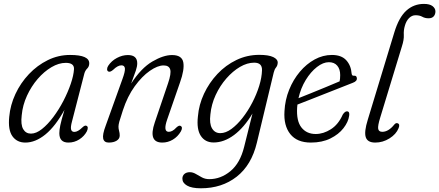

<svg xmlns="http://www.w3.org/2000/svg" viewBox="-20 -740 2306 1008"><path d="M358 -102.5Q350 -73.5 353.2 -60.5Q356.5 -47.5 370.5 -47.5Q388.5 -47.5 412.5 -71Q426 -84 434 -79.5Q446.5 -74 436 -50.5Q422.5 -25 396.5 -8.2Q370.5 8.5 339 8.5Q291.5 8.5 291.5 -40.5Q291.5 -57 296.5 -82Q301.5 -107 318.5 -163.5Q271 -77 218.5 -34.2Q166 8.5 113 8.5Q69 8.5 45.2 -24.8Q21.5 -58 28.5 -127Q34 -188.5 61 -246.5Q88 -304.5 131.8 -350.8Q175.5 -397 230.8 -424.2Q286 -451.5 348 -451.5Q450.5 -451.5 448.5 -406Q448 -390.5 437.8 -380.2Q427.5 -370 423 -354.5ZM94 -135Q88 -85.5 101.8 -62Q115.5 -38.5 142.5 -38.5Q170 -38.5 200.2 -62.5Q230.5 -86.5 259.8 -125.5Q289 -164.5 312.8 -210.2Q336.5 -256 351.5 -300Q366.5 -344 368.5 -377Q370 -410 325.5 -410Q288.5 -410 250 -387.2Q211.5 -364.5 178 -325.8Q144.5 -287 121.8 -237.8Q99 -188.5 94 -135Z M549 -364.5Q542.5 -367.5 542.2 -376.2Q542 -385 548 -394.5Q565 -420.5 593.8 -435.8Q622.5 -451 651.5 -451Q700.5 -451 700.5 -407.5Q700.5 -391.5 693 -369Q685.5 -346.5 668.5 -301.5Q721.5 -383 779.8 -417Q838 -451 883 -451Q935 -451 942.2 -413.2Q949.5 -375.5 925 -307L858 -113.5Q835 -48 866 -48Q874.5 -48 884.2 -52.8Q894 -57.5 907 -71.5Q920.5 -83.5 928 -79Q941.5 -72 929.5 -50Q913 -22 887.2 -6.8Q861.5 8.5 832 8.5Q756.5 8.5 792.5 -97L862 -302Q880 -354.5 873.5 -375.5Q867 -396.5 839 -396.5Q807.5 -396.5 766.5 -368Q725.5 -339.5 687.2 -286.8Q649 -234 625 -160.5Q610.5 -117 606.2 -100.8Q602 -84.5 602 -75Q602 -64 605.2 -52.8Q608.5 -41.5 608.5 -28.5Q608.5 -11.5 592.5 -1.5Q576.5 8.5 551 8.5Q526.5 8.5 521.8 -12.2Q517 -33 535 -80.5L623 -325.5Q637.5 -365 635.8 -381Q634 -397 617.5 -397Q598 -397 573.5 -373Q558 -360 549 -364.5Z M1328.5 9.5Q1300.5 126.5 1222.8 187.5Q1145 248.5 1034.5 248.5Q986 248.5 961.8 234.2Q937.5 220 937.5 198Q937.5 182.5 948.2 173.2Q959 164 976.5 164Q992.5 164 1008 173.2Q1023.5 182.5 1040.5 191.5Q1057.5 200.5 1078.5 200.5Q1139 200.5 1189.8 158.5Q1240.5 116.5 1261.5 32L1305.5 -144Q1261.5 -70.5 1208.8 -31.2Q1156 8 1101.5 8Q1057 8 1034.2 -26.8Q1011.5 -61.5 1019 -128.5Q1024 -190 1051 -247.8Q1078 -305.5 1121.5 -351.8Q1165 -398 1221.2 -425Q1277.5 -452 1341 -452Q1390.5 -452 1414.8 -440.2Q1439 -428.5 1438 -410Q1437 -395 1429 -385.5Q1421 -376 1417 -359ZM1084.5 -139Q1078.5 -91 1093.2 -66Q1108 -41 1136.5 -41Q1165 -41 1195 -63Q1225 -85 1253.2 -121Q1281.5 -157 1304.2 -200.8Q1327 -244.5 1340.8 -289Q1354.5 -333.5 1355.5 -371Q1357 -411 1314.5 -411Q1278 -411 1240 -388.8Q1202 -366.5 1168.5 -328.2Q1135 -290 1112.2 -241Q1089.5 -192 1084.5 -139Z M1813 -132Q1808.5 -99.5 1783.2 -67Q1758 -34.5 1714.5 -13Q1671 8.5 1612 8.5Q1539.5 8.5 1504 -36Q1468.5 -80.5 1473.5 -156.5Q1476.5 -215.5 1498 -268.8Q1519.5 -322 1554.2 -363.2Q1589 -404.5 1632.2 -428Q1675.5 -451.5 1722.5 -451.5Q1772.5 -451.5 1797.8 -423.8Q1823 -396 1826 -354Q1827.5 -341.5 1837 -342.5Q1852 -344.5 1853.5 -330Q1855.5 -313.5 1831.5 -305Q1801 -293 1761 -277.2Q1721 -261.5 1679.2 -245Q1637.5 -228.5 1601 -214.2Q1564.5 -200 1541.5 -191Q1540.5 -183.5 1540 -175.5Q1535.5 -105 1562.5 -70.8Q1589.5 -36.5 1637.5 -36.5Q1678 -36.5 1717.2 -61.5Q1756.5 -86.5 1779.5 -138.5Q1791 -156 1802 -155.5Q1817 -154.5 1813 -132ZM1706.5 -413.5Q1676.5 -413.5 1644 -388.2Q1611.5 -363 1585.2 -320.2Q1559 -277.5 1547 -224.5Q1574 -235 1612 -250.5Q1650 -266 1690.2 -282.5Q1730.5 -299 1763 -313Q1766 -326 1766 -346Q1766 -377 1750.5 -395.2Q1735 -413.5 1706.5 -413.5Z M2205.5 -719.5Q2236 -719.5 2251 -707.8Q2266 -696 2266 -680Q2266 -664.5 2257 -654.2Q2248 -644 2230 -644Q2211 -644 2197 -652Q2183 -660 2161.5 -660Q2142.5 -660 2127.5 -645Q2112.5 -630 2105.5 -604.5Q2098.5 -581 2100 -556.5Q2101.5 -532 2090 -496.5L1976.5 -124Q1962.5 -79 1965.5 -63.5Q1968.5 -48 1987 -48Q2019.5 -48 2050 -86Q2058.5 -96 2067 -93Q2081.5 -88.5 2072.5 -67Q2060 -35.5 2025 -13.5Q1990 8.5 1950 8.5Q1909.5 8.5 1900.2 -19.8Q1891 -48 1911 -112L2050.5 -571Q2074.5 -649.5 2113.5 -684.5Q2152.5 -719.5 2205.5 -719.5Z"/></svg>

Font: Fraunces 72pt S100 Light
Style: Italic
Weight: 300
Italic angle: -16°
Version: Version 1.000; ttfautohint (v1.8.3)